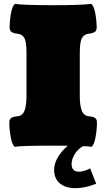

<svg xmlns="http://www.w3.org/2000/svg" viewBox="-20 -754 550 994"><path d="M446.8 117.7 478 197.3Q419.4 220.2 370.6 220.2Q320.3 220.2 290.3 195.8Q260.3 171.4 260.3 125Q260.3 79.1 300.5 30.8Q340.8 -17.6 413.1 -47.9V1Q384.8 15.6 367.7 42.7Q350.6 69.8 350.6 94.2Q350.6 134.8 388.2 134.8Q414.6 134.8 446.8 117.7ZM452.1 -733.9Q465.8 -725.1 473.1 -686Q480.5 -647 480.5 -611.3Q480.5 -602.1 477.1 -595.7Q473.6 -589.4 466.6 -586.2Q459.5 -583 453.4 -581.5Q447.3 -580.1 437 -579.1Q425.3 -577.6 417 -571.5Q408.7 -565.4 404.1 -556.9Q399.4 -548.3 397 -534.2Q394.5 -520 393.8 -507.3Q393.1 -494.6 393.1 -475.6V-261.2Q393.1 -239.3 394.5 -223.1Q396 -207 400.4 -190.2Q404.8 -173.3 414.3 -163.6Q423.8 -153.8 438.5 -152.3Q449.2 -151.4 455.1 -150.1Q460.9 -148.9 468 -145.8Q475.1 -142.6 478.5 -136.2Q481.9 -129.9 481.9 -120.6Q481.9 -83.5 474.6 -43.5Q467.3 -3.4 453.6 5.9Q418.9 0 257.8 0Q91.8 0 56.6 5.9Q43 -3.4 35.6 -43.5Q28.3 -83.5 28.3 -120.6Q28.3 -129.9 31.7 -136.2Q35.2 -142.6 42.2 -145.8Q49.3 -148.9 55.2 -150.1Q61 -151.4 71.8 -152.3Q86.4 -153.8 95.9 -163.6Q105.5 -173.3 109.9 -190.2Q114.3 -207 115.7 -223.1Q117.2 -239.3 117.2 -261.2V-475.6Q117.2 -494.6 116.5 -507.3Q115.7 -520 113.3 -534.2Q110.8 -548.3 106.2 -556.9Q101.6 -565.4 93.3 -571.5Q85 -577.6 73.2 -579.1Q63 -580.1 56.9 -581.5Q50.8 -583 43.7 -586.2Q36.6 -589.4 33.2 -595.7Q29.8 -602.1 29.8 -611.3Q29.8 -647 37.1 -686Q44.4 -725.1 58.1 -733.9Q98.1 -727.1 259.8 -727.1Q397.5 -727.1 452.1 -733.9Z"/></svg>

Font: Coustard Black
Style: Regular
Weight: 900
Foundry: vernon adams
Version: Version 1.001;